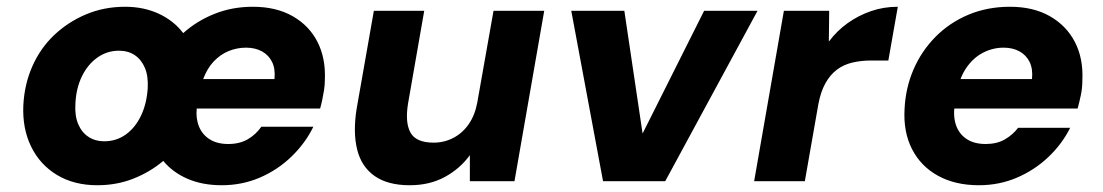

<svg xmlns="http://www.w3.org/2000/svg" viewBox="-20 -536 3262 568"><path d="M268 12Q199 12 148.5 -18.5Q98 -49 72 -102.5Q46 -156 49 -224Q52 -286 75.5 -339.5Q99 -393 140 -432Q181 -471 234.5 -493.5Q288 -516 350 -516Q405 -516 449.5 -495.5Q494 -475 522 -438Q562 -474 614.5 -495Q667 -516 728 -516Q797 -516 846 -488Q895 -460 919.5 -411.5Q944 -363 941 -299Q941 -284 938.5 -268.5Q936 -253 933 -239Q930 -225 927 -215H562Q559 -185 569 -161Q579 -137 601 -123.5Q623 -110 655 -110Q689 -110 713 -124Q737 -138 753 -161H907Q883 -112 842 -72.5Q801 -33 748.5 -10.5Q696 12 636 12Q579 12 535 -7Q491 -26 463 -60Q424 -27 374.5 -7.5Q325 12 268 12ZM288 -118Q324 -118 352 -138Q380 -158 397 -193.5Q414 -229 417 -275Q419 -311 408.5 -335.5Q398 -360 378.5 -373Q359 -386 332 -386Q297 -386 268.5 -366Q240 -346 222.5 -310.5Q205 -275 203 -228Q201 -193 211.5 -168.5Q222 -144 242 -131Q262 -118 288 -118ZM581 -302H792Q795 -332 785 -352.5Q775 -373 755 -384Q735 -395 708 -395Q681 -395 656.5 -385Q632 -375 612.5 -354.5Q593 -334 581 -302Z M1192 12Q1127 12 1088 -15.5Q1049 -43 1036.5 -94Q1024 -145 1035 -214L1086 -504H1235L1187 -229Q1178 -173 1194.5 -143.5Q1211 -114 1263 -114Q1294 -114 1321 -128Q1348 -142 1366.5 -168.5Q1385 -195 1392 -233L1440 -504H1590L1502 0H1370V-77Q1341 -37 1296 -12.5Q1251 12 1192 12Z M1764 0 1670 -504H1827L1881 -141L2063 -504H2221L1948 0Z M2211 0 2299 -504H2433L2432 -413Q2456 -445 2487.5 -467.5Q2519 -490 2556.5 -503Q2594 -516 2636 -516L2608 -357H2557Q2528 -357 2502 -351Q2476 -345 2456 -330Q2436 -315 2422 -290Q2408 -265 2401 -228L2361 0Z M2876 12Q2806 12 2755 -16Q2704 -44 2678 -95Q2652 -146 2656 -214Q2659 -276 2682.5 -330.5Q2706 -385 2747.5 -427Q2789 -469 2845 -492.5Q2901 -516 2968 -516Q3037 -516 3086 -488Q3135 -460 3160 -411.5Q3185 -363 3182 -299Q3182 -276 3177.5 -254.5Q3173 -233 3168 -215H2760L2776 -302H3033Q3036 -332 3026 -352.5Q3016 -373 2996 -384Q2976 -395 2949 -395Q2917 -395 2888 -380Q2859 -365 2838.5 -335Q2818 -305 2810 -259L2805 -229Q2799 -195 2807.5 -168Q2816 -141 2838.5 -125.5Q2861 -110 2896 -110Q2929 -110 2952.5 -123.5Q2976 -137 2992 -158H3146Q3122 -110 3081.5 -71.5Q3041 -33 2988.5 -10.5Q2936 12 2876 12Z"/></svg>

Font: DM Sans Black
Style: Italic
Weight: 900
Italic angle: -10°
Designer: Colophon Foundry, Jonny Pinhorn
Foundry: Colophon Foundry
Version: Version 4.004;gftools[0.9.30]